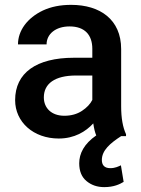

<svg xmlns="http://www.w3.org/2000/svg" viewBox="-20 -558 579 787"><path d="M475.6 119.6C466.3 124 452.1 131.3 432.1 131.3C406.7 131.3 397.5 117.2 397.5 97.7C397.5 58.6 431.2 29.3 476.6 0H496.6V-7.8C483.4 -36.1 476.6 -74.2 476.6 -122.1V-356.9C476.6 -478 390.1 -538.1 271.5 -538.1C227.1 -538.1 189 -530.3 156.2 -515.1C91.3 -484.4 53.7 -432.1 53.7 -376H170.9C170.9 -418.5 208 -449.7 265.1 -449.7C328.1 -449.7 358.4 -414.1 358.4 -357.9V-321.3H283.2C128.9 -321.3 42 -259.3 42 -147.5C42 -57.6 117.2 9.8 220.7 9.8C285.2 9.8 331.5 -18.6 362.3 -52.2C365.2 -32.2 369.1 -15.6 374.5 -2.9C324.2 31.7 304.7 71.8 304.7 111.3C304.7 143.1 314.5 167.5 334.5 184.1C354.5 200.7 378.4 209 407.2 209C446.3 209 470.7 197.3 486.8 187.5ZM243.7 -83.5C190.4 -83.5 159.7 -115.7 159.7 -158.7C159.7 -214.8 204.1 -248.5 292 -248.5H358.4V-148.4C350.1 -131.8 335.9 -116.7 315.9 -103.5C295.9 -90.3 271.5 -83.5 243.7 -83.5Z"/></svg>

Font: Vazirmatn Medium
Style: Regular
Weight: 500
Designer: Saber Rastikerdar
Foundry: Saber Rastikerdar
Version: Version 33.003